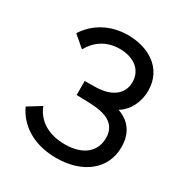

<svg xmlns="http://www.w3.org/2000/svg" viewBox="-174 -866 961 1011"><g transform="rotate(30 307.0 -360.0)"><path d="M308.5 15C468 15 579 -71 579 -206C579 -291.5 537 -345.5 467.5 -369C518 -400 552.5 -460 552.5 -534C552.5 -670 438.5 -735 315.5 -735C204 -735 119 -681 72.5 -607L141 -548.5C174.5 -608.5 231.5 -650.5 313 -650.5C399 -650.5 458 -606 458 -531.5C458 -459 401 -416.5 312 -412.5C292.5 -411.5 246 -411.5 237 -411.5V-326.5C246 -326.5 247 -326.5 318.5 -324C409 -321 484.5 -297.5 484.5 -207C484.5 -127 426 -70 312 -70C200 -70 138 -125 114 -188.5L35 -139.5C71.5 -58.5 160 15 308.5 15Z"/></g></svg>

Font: Hauora Medium
Style: Regular
Weight: 500
Designer: Wayne Shih
Foundry: WCYS
Version: Version 1.001;hotconv 1.0.109;makeotfexe 2.5.65596